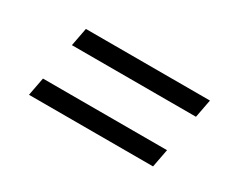

<svg xmlns="http://www.w3.org/2000/svg" viewBox="-51 -584 701 575"><g transform="rotate(30 299.0 -296.0)"><path d="M106 -361H535L547 -424H118ZM69 -168H498L510 -231H81Z"/></g></svg>

Font: Uncut Sans Book Italic
Style: Regular
Weight: 350
Italic angle: -11°
Designer: Kasper Nordkvist
Foundry: UNCUT.wtf
Version: Version 1.304;Glyphs 3.2 (3246)